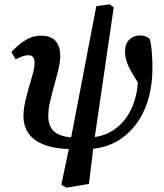

<svg xmlns="http://www.w3.org/2000/svg" viewBox="-20 -672 756 883"><path d="M286 191 262 178 302 -13 423 -644 485 -652 503 -638 412 -15 389 174ZM312 14Q235 13 185.5 -5.5Q136 -24 112 -57.5Q88 -91 88 -138Q88 -169 95.5 -203Q103 -237 113 -270.5Q123 -304 131 -333Q139 -362 139 -383Q139 -401 132 -409.5Q125 -418 110 -418Q96 -418 82 -412.5Q68 -407 52 -399L32 -433Q70 -472 101.5 -490Q133 -508 169 -508Q213 -508 235 -484Q257 -460 257 -417Q257 -387 248.5 -352Q240 -317 229.5 -279.5Q219 -242 210.5 -206Q202 -170 202 -139Q202 -107 214 -85.5Q226 -64 252.5 -52.5Q279 -41 322 -39ZM382 14 388 -40Q442 -41 484 -63Q526 -85 555.5 -124Q585 -163 600 -213Q615 -263 615 -319Q615 -337 614 -354Q613 -371 610 -388L638 -366L631 -267Q602 -310 585.5 -339Q569 -368 562 -390.5Q555 -413 555 -435Q555 -472 575.5 -490.5Q596 -509 624 -509Q639 -509 650.5 -504.5Q662 -500 669 -492Q673 -478 675.5 -458Q678 -438 679.5 -413Q681 -388 681 -359Q681 -289 666 -230.5Q651 -172 623.5 -127Q596 -82 558.5 -50.5Q521 -19 476 -3Q431 13 382 14Z"/></svg>

Font: Source Serif 4 SemiBold
Style: Italic
Weight: 600
Italic angle: -12°
Designer: Frank Grießhammer
Foundry: Adobe Systems Incorporated
Version: Version 4.004;hotconv 1.0.116;makeotfexe 2.5.65601